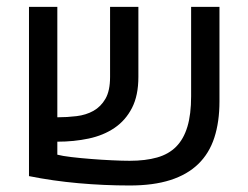

<svg xmlns="http://www.w3.org/2000/svg" viewBox="-20 -539 736 569"><path d="M364.3 -62.5Q411.1 -62.5 445.6 -72.3Q480 -82 502.2 -104.5Q524.4 -127 535.4 -163.6Q546.4 -200.2 546.4 -253.9V-518.6H630.4V-238.8Q630.4 -177.7 615.2 -131.1Q600.1 -84.5 567.6 -53Q535.2 -21.5 484.9 -5.4Q434.6 10.7 364.3 10.7Q288.1 10.7 212.2 3.9Q136.2 -2.9 65.9 -17.1V-518.6H149.9V-191.4Q178.7 -191.4 206.8 -194.8Q234.9 -198.2 256.8 -210.4Q278.8 -222.7 292.5 -246.3Q306.2 -270 306.2 -311V-518.6H390.1V-311Q390.1 -255.9 371.1 -219Q352.1 -182.1 319.3 -159.9Q286.6 -137.7 242.9 -128.4Q199.2 -119.1 149.9 -119.1V-80.6Q164.6 -76.7 191.7 -73.5Q218.8 -70.3 249.8 -67.9Q280.8 -65.4 311.5 -64Q342.3 -62.5 364.3 -62.5Z"/></svg>

Font: Arian AMU
Style: Regular
Weight: 400
Designer: Ruben Hakobyan (Tarumian)
Foundry: Ruben Hakobyan (Tarumian)
Version: Version 4.003